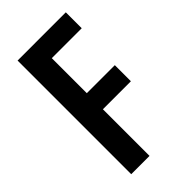

<svg xmlns="http://www.w3.org/2000/svg" viewBox="-220 -783 853 853"><g transform="rotate(-45 206.0 -357.0)"><path d="M186 0H71V-714H374V-614H186V-394H362V-293H186Z"/></g></svg>

Font: Noto Sans Kannada ExtraCondensed SemiBold
Style: Regular
Weight: 600
Width: 2
Designer: Jelle Bosma - Monotype Design Team
Foundry: Monotype Imaging Inc.
Version: Version 2.005; ttfautohint (v1.8.4.7-5d5b)